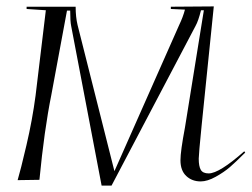

<svg xmlns="http://www.w3.org/2000/svg" viewBox="-20 -561 785 599"><path d="M103 0 35 1Q44 -29 62.5 -108Q81 -187 91 -263L123 -529L63 -533V-540H216Q216 -508 222 -483L337 -27L539 -483Q551 -508 557 -531Q535 -532 513 -533V-540L647 -541L609 -169Q600 -79 600 -66Q600 -42 606.5 -31Q613 -20 631 -20Q664 -20 742 -89L745 -85Q715 -55 697 -39.5Q679 -24 653 -9.5Q627 5 606 5Q579 5 561 -12Q543 -29 543 -61Q543 -89 557 -163L616 -529Q611 -529 607 -529Q599 -496 590 -480Q590 -480 328 18H297Q297 18 202 -480Q199 -494 199 -528H189L140 -264Q118 -155 103 0Z"/></svg>

Font: Kleymissky
Style: Regular
Weight: 500
Italic angle: -8°
Designer: gluk
Foundry: gluk
Version: Version 0.283